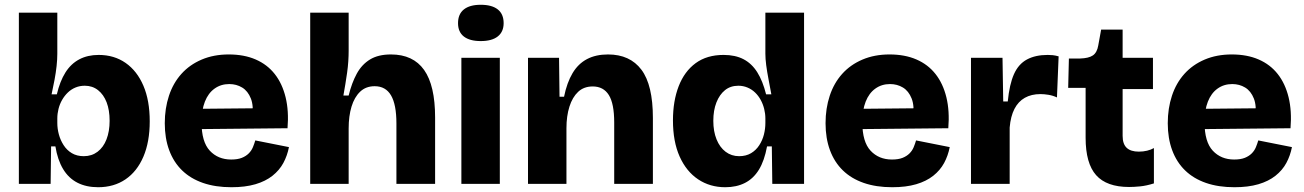

<svg xmlns="http://www.w3.org/2000/svg" viewBox="-20 -770 5460 804"><path d="M391 14Q341 14 304 -5Q267 -24 244 -62.5Q221 -101 212 -157H194L192 0H59V-250V-717H220V-545Q220 -521 217 -493.5Q214 -466 208.5 -436.5Q203 -407 196 -375H218Q231 -430 254 -466.5Q277 -503 312 -521.5Q347 -540 393 -540Q458 -540 506 -506.5Q554 -473 580.5 -411Q607 -349 607 -262Q607 -176 580.5 -114Q554 -52 505.5 -19Q457 14 391 14ZM331 -116Q364 -116 388.5 -134.5Q413 -153 426 -186.5Q439 -220 439 -264Q439 -309 426.5 -341.5Q414 -374 390.5 -392.5Q367 -411 335 -411Q314 -411 296 -403.5Q278 -396 264 -382.5Q250 -369 240 -351.5Q230 -334 225 -314Q220 -294 220 -274V-255Q220 -231 226.5 -207Q233 -183 246.5 -162Q260 -141 281 -128.5Q302 -116 331 -116Z M949 14Q882 14 830 -4Q778 -22 742.5 -56.5Q707 -91 688.5 -141Q670 -191 670 -254Q670 -316 687.5 -369Q705 -422 739.5 -460.5Q774 -499 824.5 -520.5Q875 -542 938 -542Q1002 -542 1050.5 -521Q1099 -500 1130.5 -460Q1162 -420 1176 -362.5Q1190 -305 1184 -233L775 -229V-314L1089 -317L1036 -276Q1043 -326 1030.5 -357.5Q1018 -389 994 -403.5Q970 -418 940 -418Q905 -418 878.5 -399Q852 -380 838 -344.5Q824 -309 824 -258Q824 -176 858.5 -139Q893 -102 948 -102Q975 -102 992.5 -109Q1010 -116 1021.5 -127.5Q1033 -139 1039 -153.5Q1045 -168 1049 -182L1190 -154Q1183 -118 1166.5 -87.5Q1150 -57 1121 -34Q1092 -11 1049.5 1.5Q1007 14 949 14Z M1279 0V-329V-717H1440V-557Q1440 -537 1438.5 -513.5Q1437 -490 1433.5 -465.5Q1430 -441 1426 -416.5Q1422 -392 1418 -370H1440Q1453 -423 1474 -461.5Q1495 -500 1529.5 -521Q1564 -542 1617 -542Q1710 -542 1756 -477Q1802 -412 1802 -278V0H1640V-253Q1640 -332 1617.5 -370.5Q1595 -409 1549 -409Q1512 -409 1488 -386Q1464 -363 1452 -323.5Q1440 -284 1440 -232V0Z M1912 0V-528H2073V0ZM1993 -598Q1947 -598 1922.5 -617Q1898 -636 1898 -673Q1898 -711 1922.5 -730.5Q1947 -750 1993 -750Q2040 -750 2064.5 -730.5Q2089 -711 2089 -673Q2089 -637 2064.5 -617.5Q2040 -598 1993 -598Z M2191 0V-315V-528H2321L2323 -365H2342Q2354 -424 2377.5 -463.5Q2401 -503 2438 -522.5Q2475 -542 2526 -542Q2618 -542 2666 -478Q2714 -414 2714 -276V0H2552V-257Q2552 -336 2529.5 -372Q2507 -408 2462 -408Q2425 -408 2401 -385.5Q2377 -363 2364.5 -323.5Q2352 -284 2352 -233V0Z M3017 14Q2953 14 2903.5 -19Q2854 -52 2826 -114.5Q2798 -177 2798 -266Q2798 -347 2822 -409Q2846 -471 2893 -505.5Q2940 -540 3010 -540Q3059 -540 3093.5 -522Q3128 -504 3151 -467.5Q3174 -431 3188 -375H3210Q3204 -408 3198 -439Q3192 -470 3188.5 -497Q3185 -524 3185 -545V-717H3347V-249V0H3214L3212 -157H3192Q3181 -97 3158 -59.5Q3135 -22 3099.5 -4Q3064 14 3017 14ZM3075 -116Q3104 -116 3125 -128.5Q3146 -141 3159.5 -162Q3173 -183 3179 -207Q3185 -231 3185 -255V-274Q3185 -294 3180 -314Q3175 -334 3165.5 -351.5Q3156 -369 3142 -382.5Q3128 -396 3110 -403.5Q3092 -411 3072 -411Q3039 -411 3016 -392.5Q2993 -374 2980 -341Q2967 -308 2967 -264Q2967 -220 2980.5 -186.5Q2994 -153 3018.5 -134.5Q3043 -116 3075 -116Z M3716 14Q3649 14 3597 -4Q3545 -22 3509.5 -56.5Q3474 -91 3455.5 -141Q3437 -191 3437 -254Q3437 -316 3454.5 -369Q3472 -422 3506.5 -460.5Q3541 -499 3591.5 -520.5Q3642 -542 3705 -542Q3769 -542 3817.5 -521Q3866 -500 3897.5 -460Q3929 -420 3943 -362.5Q3957 -305 3951 -233L3542 -229V-314L3856 -317L3803 -276Q3810 -326 3797.5 -357.5Q3785 -389 3761 -403.5Q3737 -418 3707 -418Q3672 -418 3645.5 -399Q3619 -380 3605 -344.5Q3591 -309 3591 -258Q3591 -176 3625.5 -139Q3660 -102 3715 -102Q3742 -102 3759.5 -109Q3777 -116 3788.5 -127.5Q3800 -139 3806 -153.5Q3812 -168 3816 -182L3957 -154Q3950 -118 3933.5 -87.5Q3917 -57 3888 -34Q3859 -11 3816.5 1.5Q3774 14 3716 14Z M4046 0V-250V-528H4178L4181 -345H4200Q4207 -417 4226 -459.5Q4245 -502 4280.5 -521Q4316 -540 4367 -540Q4377 -540 4388 -539Q4399 -538 4413 -534L4406 -362Q4389 -370 4370.5 -373Q4352 -376 4337 -376Q4299 -376 4271.5 -360.5Q4244 -345 4228 -314Q4212 -283 4208 -236V0Z M4708 13Q4614 13 4570 -36.5Q4526 -86 4526 -193V-402H4453L4456 -525H4503Q4539 -526 4556.5 -538Q4574 -550 4579 -580L4591 -646H4681V-528H4808V-397H4681V-201Q4681 -167 4698 -151Q4715 -135 4749 -135Q4767 -135 4783.5 -139Q4800 -143 4812 -150V-2Q4780 8 4754 10.5Q4728 13 4708 13Z M5149 14Q5082 14 5030 -4Q4978 -22 4942.5 -56.5Q4907 -91 4888.5 -141Q4870 -191 4870 -254Q4870 -316 4887.5 -369Q4905 -422 4939.5 -460.5Q4974 -499 5024.5 -520.5Q5075 -542 5138 -542Q5202 -542 5250.5 -521Q5299 -500 5330.5 -460Q5362 -420 5376 -362.5Q5390 -305 5384 -233L4975 -229V-314L5289 -317L5236 -276Q5243 -326 5230.5 -357.5Q5218 -389 5194 -403.5Q5170 -418 5140 -418Q5105 -418 5078.5 -399Q5052 -380 5038 -344.5Q5024 -309 5024 -258Q5024 -176 5058.5 -139Q5093 -102 5148 -102Q5175 -102 5192.5 -109Q5210 -116 5221.5 -127.5Q5233 -139 5239 -153.5Q5245 -168 5249 -182L5390 -154Q5383 -118 5366.5 -87.5Q5350 -57 5321 -34Q5292 -11 5249.5 1.5Q5207 14 5149 14Z"/></svg>

Font: Bricolage Grotesque 24pt ExtraBold
Style: Regular
Weight: 800
Designer: Mathieu Triay
Foundry: Atelier Triay
Version: Version 1.001;gftools[0.9.33.dev8+g029e19f]